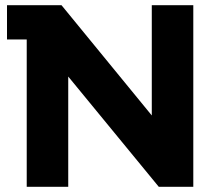

<svg xmlns="http://www.w3.org/2000/svg" viewBox="-20 -720 848 740"><path d="M725 -700V0H592L243 -425V0H83V-568H7V-700H217L565 -275V-700Z"/></svg>

Font: mBank
Style: Bold
Weight: 700
Designer: Julieta Ulanovsky
Foundry: Julieta Ulanovsky
Version: Version 7.200